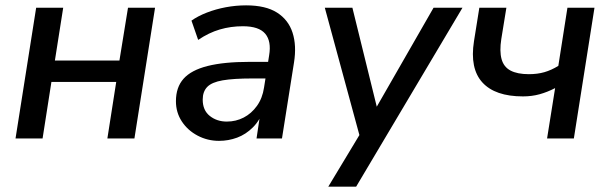

<svg xmlns="http://www.w3.org/2000/svg" viewBox="-20 -517 2278 717"><path d="M38 0 115 -488H216L185 -291H426L458 -488H559L482 0H381L414 -211H172L139 0Z M798 9Q755 9 718 -10.5Q681 -30 659 -63.5Q637 -97 637 -139Q637 -191 665.5 -223Q694 -255 755 -270.5Q816 -286 912 -286H992L983 -224H921Q852 -224 811.5 -217Q771 -210 754 -192.5Q737 -175 737 -145Q737 -105 763.5 -84Q790 -63 827 -63Q861 -63 890 -78Q919 -93 939.5 -121.5Q960 -150 966 -190L985 -310Q994 -363 970.5 -391Q947 -419 887 -419Q842 -419 801 -407Q760 -395 720 -368L695 -440Q719 -457 752.5 -470Q786 -483 823.5 -490Q861 -497 899 -497Q972 -497 1014.5 -470Q1057 -443 1072.5 -395Q1088 -347 1078 -284L1033 0H938L954 -107H964Q951 -68 924.5 -41.5Q898 -15 865.5 -3Q833 9 798 9Z M1206 180 1335 -34 1328 9 1193 -488H1296L1396 -82H1366L1599 -488H1707L1310 180Z M2023 0 2053 -188Q2024 -173 1995 -165Q1966 -157 1933 -157Q1829 -157 1781.5 -209Q1734 -261 1750 -363L1770 -488H1871L1852 -371Q1845 -326 1853 -296.5Q1861 -267 1886.5 -253.5Q1912 -240 1955 -240Q1987 -240 2013 -247.5Q2039 -255 2065 -271L2099 -488H2200L2123 0Z"/></svg>

Font: Nunito Sans 12pt SemiBold
Style: Italic
Weight: 600
Italic angle: -9°
Designer: Vernon Adams
Foundry: Vernon Adams
Version: Version 3.101;gftools[0.9.27]